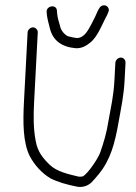

<svg xmlns="http://www.w3.org/2000/svg" viewBox="-20 -810 522 737"><path d="M159 -764 160.3 -750C163 -731.6 168 -716.5 171.7 -700C183.5 -654.7 216.1 -629.9 269.8 -625C294.3 -623.5 311.3 -634.4 326.4 -646.5C356.3 -670.5 372.2 -718.2 391.5 -753L396 -764C398.3 -768.7 398.4 -773.5 396.3 -778.5C389.5 -794.9 367.5 -792 360.8 -778L355.2 -768C350.7 -758 350.7 -758 345.1 -745.5C341.3 -737.2 336.8 -728.3 331.7 -719C319.9 -697.7 305.2 -664 274.8 -664C263.7 -665.2 249.6 -668.3 240.2 -671C227 -677.8 213.2 -693.5 210.3 -711L203.5 -735C201.8 -741 200.5 -748 199.6 -756L198.4 -770C196.6 -794.5 157.3 -788.5 159 -764ZM86 -686 72 -420C67.8 -339.5 68 -263.3 94.1 -211C112.4 -176.2 141.4 -144.2 174.6 -125C202.1 -110.9 239.1 -100.8 272.9 -94C297 -88.6 318.5 -97.2 331.8 -110.5C338.8 -117.5 348 -128 359.4 -142C404 -196.6 420.6 -258.9 434.8 -339C444.8 -396.5 455.1 -440.7 458.3 -502L461.8 -569C462.4 -579.6 454.5 -589 443.9 -589C433.3 -589 423.4 -579.6 422.8 -569L419.3 -502.5C416.1 -441 406.2 -401.6 396 -344C389.5 -301.2 378.1 -262.7 364.8 -225C356.7 -201.9 317.9 -143.8 298 -133C292.6 -131.7 287.2 -131.3 281.9 -132C240.1 -141.8 197.6 -151.7 171.3 -177C146.4 -201 124.1 -226.6 117.1 -269C108.1 -314.3 108 -363.2 111 -420L125 -686C125.4 -695.5 116.1 -705 106.4 -705C96.8 -705 86.4 -695.5 86 -686Z"/></svg>

Font: Just Breathe
Style: Obl1
Weight: 400
Foundry: Cannot Into Space Fonts
Version: Version 0.72